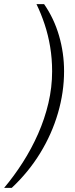

<svg xmlns="http://www.w3.org/2000/svg" viewBox="-51 -755 364 932"><path d="M163 -735Q211 -666 235.5 -582Q260 -498 260 -409Q260 -308 230.5 -206.5Q201 -105 144.5 -12.5Q88 80 6 157H-31Q17 100 59.5 33.5Q102 -33 134 -105.5Q166 -178 184 -254.5Q202 -331 202 -409Q202 -470 192.5 -527.5Q183 -585 165.5 -637.5Q148 -690 126 -735Z"/></svg>

Font: Archivo ExtraCondensed ExtraLight
Style: Italic
Weight: 250
Width: 2
Italic angle: -10°
Designer: Hector Gatti
Foundry: Omnibus-Type
Version: Version 2.001